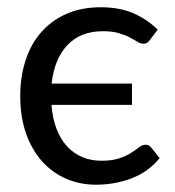

<svg xmlns="http://www.w3.org/2000/svg" viewBox="-20 -505 484 532"><path d="M395.5 -394.5Q391.6 -389.2 387.7 -386.5Q383.8 -383.8 377 -383.8Q369.6 -383.8 361.1 -389.2Q352.5 -394.5 340.1 -401.1Q327.6 -407.7 309.6 -413.1Q291.5 -418.5 265.1 -418.5Q203.1 -418.5 166.7 -379.9Q130.4 -341.3 123 -273.4H345.7V-214.4H122.6Q125.5 -177.2 136.5 -148.4Q147.5 -119.6 165.5 -99.9Q183.6 -80.1 207.8 -69.8Q231.9 -59.6 261.2 -59.6Q291 -59.6 310.8 -66.4Q330.6 -73.2 343.8 -81.8Q356.9 -90.3 365.7 -97.2Q374.5 -104 383.3 -104Q388.7 -104 392.6 -101.8Q396.5 -99.6 399.4 -95.7L422.4 -66.9Q390.6 -28.3 344.2 -10.7Q297.9 6.8 246.1 6.8Q201.7 6.8 163.3 -9.8Q125 -26.4 96.7 -57.9Q68.4 -89.4 52.2 -135Q36.1 -180.7 36.1 -239.3Q36.1 -292.5 50.8 -337.6Q65.4 -382.8 94 -415.5Q122.6 -448.2 164.1 -466.6Q205.6 -484.9 259.8 -484.9Q310.5 -484.9 348.9 -468.5Q387.2 -452.1 417 -422.9Z"/></svg>

Font: Carlito
Style: Regular
Weight: 400
Designer: Lukasz Dziedzic
Foundry: tyPoland Lukasz Dziedzic
Version: Version 1.104